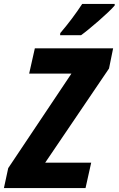

<svg xmlns="http://www.w3.org/2000/svg" viewBox="-58 -961 606 981"><path d="M249 -781H356C398 -811 499 -898 528 -933V-941H362C331 -893 288 -836 250 -792ZM-38 0H379L408 -130H173L499 -611L520 -714H120L91 -585H307L-16 -102Z"/></svg>

Font: Noto Sans Display SemiCondensed Extra
Style: Italic
Weight: 800
Width: 4
Italic angle: -12°
Designer: Monotype Design Team
Foundry: Monotype Imaging Inc.
Version: Version 1.900